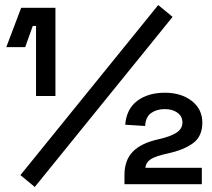

<svg xmlns="http://www.w3.org/2000/svg" viewBox="-20 -731 840 762"><path d="M123 -350V-628H110L80 -544H5L64 -700H200V-350ZM118 11 61 -36 608 -711 665 -664ZM474 0V-37Q474 -95 507 -129Q540 -163 608 -178Q657 -189 680.5 -204.5Q704 -220 704 -245Q704 -269 684.5 -283.5Q665 -298 634 -298Q602 -298 580 -282.5Q558 -267 556 -231L477 -236Q482 -299 525 -331Q568 -363 634 -363Q699 -363 741 -330.5Q783 -298 783 -244Q783 -190 746.5 -163Q710 -136 646 -122Q599 -112 579 -99.5Q559 -87 557 -65H781V0Z"/></svg>

Font: Space Grotesk Frontify Medium
Style: Regular
Weight: 500
Designer: Florian Karsten
Version: Version 2.000